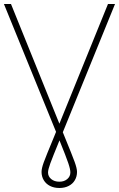

<svg xmlns="http://www.w3.org/2000/svg" viewBox="-46 -727 594 957"><path d="M8.8 -707 250 -110.4 492.2 -707H527.3L267.1 -67.9L274.4 -49.8Q314.5 47.9 326.2 80.3Q337.9 112.8 337.9 129.9Q337.9 152.8 327.1 171.1Q316.4 189.5 296.4 199.7Q276.4 210 250 210Q223.1 210 203.1 199.7Q183.1 189.5 172.1 171.1Q161.1 152.8 161.1 129.9Q161.1 112.3 172.1 82Q183.1 51.8 221.7 -41L233.4 -69.8L-26.4 -707ZM250 178.7Q273.9 178.7 289.3 165.5Q304.7 152.3 304.7 132.8Q305.2 118.2 294.2 85.7Q283.2 53.2 250.5 -27.3Q215.8 57.1 204.6 87.9Q193.4 118.7 193.4 132.8Q193.4 152.3 209.2 165.5Q225.1 178.7 250 178.7Z"/></svg>

Font: Pretendard JP Thin
Style: Regular
Weight: 100
Designer: Base glyphs from Inter by Rasmus Andersson; Hangeul glyphs from Noto Sans CJK(Source Han Sans) by Jang Soo-young and Kan
Foundry: Kil Hyung-jin
Version: Version 1.309